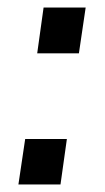

<svg xmlns="http://www.w3.org/2000/svg" viewBox="-20 -491 280 511"><path d="M79 -349 96 -471H208L190 -349ZM29 0 47 -121H158L141 0Z"/></svg>

Font: Hanken Grotesk Medium
Style: Italic
Weight: 500
Italic angle: -8°
Designer: Alfredo Marco Pradil
Foundry: Hanken Design Co.
Version: Version 3.013